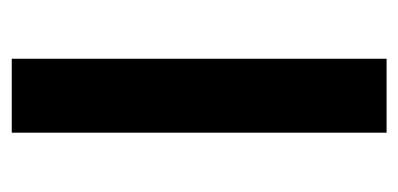

<svg xmlns="http://www.w3.org/2000/svg" viewBox="-200 -494 694 335"><g transform="rotate(-90 147.5 -327.0)"><path d="M83 0H212V-654H83Z"/></g></svg>

Font: Source Sans Pro SemBd
Style: Regular
Weight: 700
Designer: Paul D. Hunt
Foundry: Adobe Systems Incorporated
Version: Version 2.020;PS 2.0;hotconv 1.0.86;makeotf.lib2.5.63406